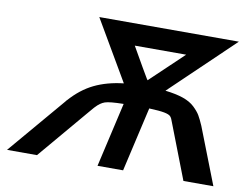

<svg xmlns="http://www.w3.org/2000/svg" viewBox="-76 -802 1176 909"><g transform="rotate(10 512.5 -347.5)"><path d="M10 0 242 -273Q243 -274 244 -275.5Q245 -277 246 -278.5Q247 -280 248 -280Q299 -338 359.5 -367.5Q420 -397 500 -406L331 -695H1002L700 -406Q752 -400 786.5 -388Q821 -376 842 -356Q863 -336 873 -319Q883 -302 896 -272L1002 0H858L756 -264Q750 -283 742.5 -291Q735 -299 712 -303.5Q689 -308 639 -310L568 0H445L516 -310Q449 -309 427 -301.5Q405 -294 384 -271L381 -268L352 -234L154 0ZM520 -591 575 -495 592 -466Q593 -465 598.5 -455Q604 -445 608 -440L767 -591Z"/></g></svg>

Font: Coval
Style: ExtraBold Italic
Weight: 800
Foundry: Context Ltd
Version: Version 001.000